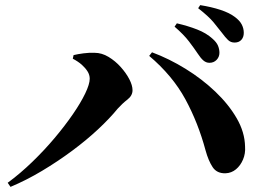

<svg xmlns="http://www.w3.org/2000/svg" viewBox="-20 -783 1040 749"><path d="M797 -538Q784 -538 773.5 -547Q763 -556 752 -573Q738 -594 717.5 -621Q697 -648 661 -679L670 -692Q713 -682 749 -668Q785 -654 809 -632Q825 -618 830.5 -604.5Q836 -591 836 -577Q836 -561 825 -549.5Q814 -538 797 -538ZM10 -70Q59 -106 106 -151.5Q153 -197 193 -244.5Q233 -292 264 -337Q295 -382 312.5 -418.5Q330 -455 330 -476Q330 -491 321.5 -504.5Q313 -518 299 -530.5Q285 -543 264 -554L267 -568Q283 -572 306 -575Q329 -578 349 -577Q377 -577 403.5 -561Q430 -545 451 -521.5Q472 -498 484.5 -474Q497 -450 497 -431Q497 -410 477 -394.5Q457 -379 439 -359Q408 -321 362.5 -278.5Q317 -236 261 -194.5Q205 -153 144 -116.5Q83 -80 21 -54ZM860 -107Q826 -106 809.5 -131Q793 -156 782 -196Q753 -304 703 -396Q653 -488 562 -565L573 -579Q640 -554 704 -514.5Q768 -475 820 -425.5Q872 -376 903.5 -321.5Q935 -267 936 -211Q938 -184 928 -160.5Q918 -137 900.5 -122.5Q883 -108 860 -107ZM895 -617Q880 -617 869.5 -627Q859 -637 845 -656Q832 -673 813 -696Q794 -719 753 -751L761 -763Q805 -756 840 -744.5Q875 -733 896 -717Q915 -703 923 -687.5Q931 -672 931 -655Q931 -638 921.5 -627.5Q912 -617 895 -617Z"/></svg>

Font: Noto Serif HK ExtraLight ExtraBold
Style: Regular
Weight: 800
Version: Version 2.003-H1;hotconv 1.1.1;makeotfexe 2.6.0